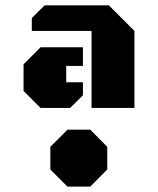

<svg xmlns="http://www.w3.org/2000/svg" viewBox="-20 -668 599 728"><path d="M327.1 -258.8V-550.8H100.6V-599.6L149.4 -647.9H392.6L489.7 -550.8V-258.8ZM133.8 -258.8 69.3 -323.2V-424.3L133.8 -488.8H294.4V-418H231V-356H294.4V-306.6L246.1 -258.8ZM235.8 39.6 170.9 -25.4V-111.3L235.8 -176.3H322.3L386.7 -111.3V-25.4L322.3 39.6Z"/></svg>

Font: Black Ops One
Style: Regular
Weight: 400
Designer: James Grieshaber, Eben Sorkin
Foundry: Sorkin Type Co.
Version: Version 1.004; ttfautohint (v1.8.4.7-5d5b)